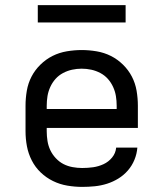

<svg xmlns="http://www.w3.org/2000/svg" viewBox="-20 -724 640 752"><path d="M302 8Q273 8 243.5 3Q214 -2 187.5 -15Q161 -28 139.5 -48.5Q118 -69 104.5 -95.5Q91 -122 85.5 -151Q80 -180 80 -210V-310Q80 -339 85 -368.5Q90 -398 103.5 -424Q117 -450 138.5 -471Q160 -492 186 -505Q212 -518 241.5 -523Q271 -528 300 -528Q329 -528 358.5 -523Q388 -518 414 -505Q440 -492 461.5 -471Q483 -450 496.5 -424Q510 -398 515 -368.5Q520 -339 520 -310V-223H163V-210Q163 -191 166 -172Q169 -153 177 -136Q185 -119 198.5 -104.5Q212 -90 228.5 -81.5Q245 -73 264 -69.5Q283 -66 302 -66Q324 -66 345 -69Q366 -72 385.5 -81Q405 -90 419 -107Q433 -124 435 -146H518Q516 -121 506.5 -98Q497 -75 481 -56.5Q465 -38 444 -25Q423 -12 399.5 -4.5Q376 3 351.5 5.5Q327 8 302 8ZM163 -297H437V-310Q437 -329 434 -347.5Q431 -366 423 -383.5Q415 -401 402.5 -415Q390 -429 373 -438Q356 -447 337.5 -451Q319 -455 300 -455Q281 -455 262.5 -451Q244 -447 227 -438Q210 -429 197.5 -415Q185 -401 177 -383.5Q169 -366 166 -347.5Q163 -329 163 -310ZM472 -636H128V-704H472Z"/></svg>

Font: Iosevka SS04 Extended
Style: Regular
Weight: 400
Width: 7
Monospace: yes
Designer: Belleve Invis
Foundry: Belleve Invis
Version: Version 19.0.0; ttfautohint (v1.8.4)